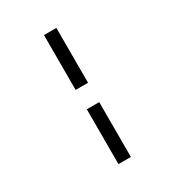

<svg xmlns="http://www.w3.org/2000/svg" viewBox="-174 -684 849 930"><g transform="rotate(-30 250.0 -219.0)"><path d="M284.2 -580.1V-273.4H214.8V-580.1ZM284.2 -165V141.6H214.8V-165Z"/></g></svg>

Font: BabelStone Pseudographica Colour
Style: Regular
Weight: 400
Designer: Andrew West
Foundry: BabelStone
Version: Version 16.0.0